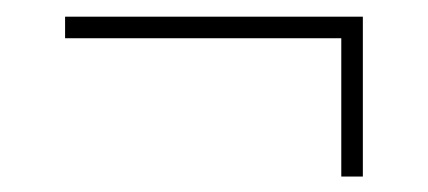

<svg xmlns="http://www.w3.org/2000/svg" viewBox="-20 -420 526 236"><path d="M399.5 -203V-373H60V-399.5H426V-203Z"/></svg>

Font: Bodoni Moda 9pt ExtraBold
Style: Regular
Weight: 800
Designer: Owen Earl
Foundry: indestructible type
Version: Version 2.005